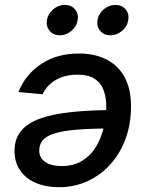

<svg xmlns="http://www.w3.org/2000/svg" viewBox="-20 -762 597 793"><path d="M305.7 -541Q372.6 -541 421.4 -515.6Q470.2 -490.2 496.3 -440.2Q522.5 -390.1 521 -315.4Q520 -244.6 497.3 -185.1Q474.6 -125.5 434.3 -81.5Q394 -37.6 340.3 -13.2Q286.6 11.2 223.6 11.2Q169.4 11.2 127.9 -6.6Q86.4 -24.4 63.2 -58.1Q40 -91.8 40 -139.2Q40 -187.5 66.2 -220.2Q92.3 -252.9 144.8 -272Q197.3 -291 276.4 -299.3Q355.5 -307.6 460.9 -307.6L448.2 -231.4Q357.4 -231.4 298.1 -226.6Q238.8 -221.7 204.6 -210.7Q170.4 -199.7 156.2 -182.4Q142.1 -165 142.1 -140.1Q142.1 -110.8 166.3 -93.5Q190.4 -76.2 234.4 -76.2Q285.2 -76.2 320.3 -98.4Q355.5 -120.6 377 -156.5Q398.4 -192.4 408.4 -235.1Q418.5 -277.8 418.9 -318.4Q419.4 -355.5 409.2 -386.2Q398.9 -417 372.8 -435.3Q346.7 -453.6 298.8 -453.6Q247.6 -453.6 210.2 -431.6Q172.9 -409.7 155.8 -372.6L56.2 -381.8Q84.5 -454.1 149.9 -497.6Q215.3 -541 305.7 -541ZM436 -616.2Q409.2 -616.2 393.8 -634.5Q378.4 -652.8 382.8 -679.2Q386.7 -705.1 408.4 -723.4Q430.2 -741.7 456.5 -741.7Q483.4 -741.7 498.8 -723.4Q514.2 -705.1 509.8 -679.2Q505.9 -652.8 484.1 -634.5Q462.4 -616.2 436 -616.2ZM227.1 -616.2Q200.2 -616.2 185.1 -634.5Q169.9 -652.8 173.8 -679.2Q178.2 -705.1 199.7 -723.4Q221.2 -741.7 247.6 -741.7Q274.4 -741.7 289.8 -723.4Q305.2 -705.1 300.8 -679.2Q296.9 -652.8 275.1 -634.5Q253.4 -616.2 227.1 -616.2Z"/></svg>

Font: Inter 24pt Medium
Style: Italic
Weight: 500
Italic angle: -9.3988°
Designer: Rasmus Andersson
Foundry: rsms
Version: Version 4.001;git-66647c0bb